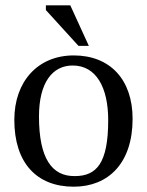

<svg xmlns="http://www.w3.org/2000/svg" viewBox="-20 -694 554 724"><path d="M258 -485C123 -485 34 -387 34 -242C34 -80 118 10 258 10C388 10 480 -78 480 -246C480 -394 395 -485 258 -485ZM254 -447C343 -447 388 -364 388 -241C388 -78 344 -30 262 -30C176 -29 127 -96 127 -255C127 -383 178 -447 254 -447ZM245 -674H153V-656L276 -521H315Z"/></svg>

Font: STIX Two Math
Style: Regular
Weight: 400
Designer: Ross Mills, John Hudson & Paul Hanslow, Tiro Typeworks Ltd; with portions MicroPress Inc., with additions and correction
Foundry: Tiro Typeworks Ltd
Version: Version 2.02 b142